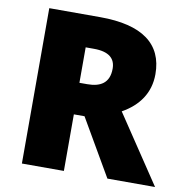

<svg xmlns="http://www.w3.org/2000/svg" viewBox="-80 -792 849 869"><g transform="rotate(10 344.5 -357.0)"><path d="M311 -714H77V0H270V-260H319L470 0H689L481 -311C556 -353 602 -416 602 -503C602 -642 505 -714 311 -714ZM308 -568C378 -568 407 -540 407 -494C407 -427 365 -405 306 -405H270V-568Z"/></g></svg>

Font: Noto Sans Thai Looped Black
Style: Regular
Weight: 900
Designer: Sasikarn Vongin, Ben Mitchell
Foundry: The Fontpad Ltd
Version: Version 1.001